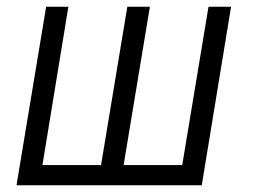

<svg xmlns="http://www.w3.org/2000/svg" viewBox="-20 -550 760 570"><path d="M29 0H579L666 -530H599L521 -60H347L425 -530H358L280 -60H106L183 -530H117Z"/></svg>

Font: Iosevka Sparkle Light Oblique
Style: Regular
Weight: 300
Italic angle: -9°
Designer: Belleve Invis
Foundry: Belleve Invis
Version: Version 4.5.0; ttfautohint (v1.8.3)